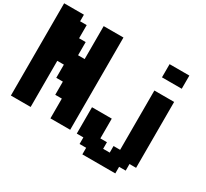

<svg xmlns="http://www.w3.org/2000/svg" viewBox="-189 -1163 1691 1577"><g transform="rotate(30 656.0 -375.0)"><path d="M750 125H1062.5V62.5H1125V0H1187.5V-625H1000V-62.5H937.5V0H875V-62.5H812.5V-250H625V0H687.5V62.5H750ZM375 0H562.5V-875H375V-562.5H312.5V-687.5H250V-812.5H187.5V-875H0V0H187.5V-437.5H250V-312.5H312.5V-187.5H375ZM1000 -750H1187.5V-875H1000Z"/></g></svg>

Font: Faithful 32x
Style: Semibold
Weight: 400
Foundry: Faithful Resource Pack
Version: Version 1.0; January 27, 2023